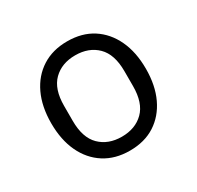

<svg xmlns="http://www.w3.org/2000/svg" viewBox="-122 -669 844 822"><g transform="rotate(-30 300.0 -258.0)"><path d="M300 12Q228 12 175.5 -21.5Q123 -55 94.5 -115.5Q66 -176 66 -258Q66 -340 94.5 -400.5Q123 -461 175.5 -494.5Q228 -528 300 -528Q373 -528 425 -494.5Q477 -461 505.5 -400.5Q534 -340 534 -258Q534 -176 505.5 -115.5Q477 -55 425 -21.5Q373 12 300 12ZM300 -57Q367 -57 408 -97.5Q449 -138 449 -221V-295Q449 -378 408 -418.5Q367 -459 300 -459Q233 -459 192 -418.5Q151 -378 151 -295V-221Q151 -138 192 -97.5Q233 -57 300 -57Z"/></g></svg>

Font: Lilex
Style: Regular
Weight: 400
Monospace: yes
Designer: Mike Abbink, Paul van der Laan, Pieter van Rosmalen, Mikhael Khrustik
Foundry: Mikhael Khrustik
Version: Version 2.510